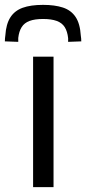

<svg xmlns="http://www.w3.org/2000/svg" viewBox="-73 -769 354 789"><path d="M63 0V-536H147V0ZM104 -749Q152 -749 185.5 -738Q219 -727 237.5 -699.5Q256 -672 259 -623Q260 -617 260.5 -611Q261 -605 261 -599L207 -597Q207 -601 207 -605Q207 -609 207 -612Q204 -640 193 -657.5Q182 -675 160 -683Q138 -691 104 -691Q70 -691 48.5 -683Q27 -675 16 -657.5Q5 -640 2 -613Q2 -609 2 -605Q2 -601 2 -597L-53 -599Q-53 -605 -52.5 -611.5Q-52 -618 -51 -624Q-48 -670 -30.5 -697.5Q-13 -725 20 -737Q53 -749 104 -749Z"/></svg>

Font: Georama ExtraCondensed Thin
Style: Regular
Weight: 400
Version: Version 1.001